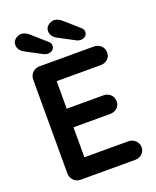

<svg xmlns="http://www.w3.org/2000/svg" viewBox="-166 -1019 904 1114"><g transform="rotate(-20 286.0 -461.5)"><path d="M136 -700H471Q497 -700 514.5 -683.5Q532 -667 532 -641Q532 -616 514.5 -600.5Q497 -585 471 -585H191L200 -602V-407L192 -415H426Q452 -415 469.5 -398.5Q487 -382 487 -356Q487 -331 469.5 -315.5Q452 -300 426 -300H195L200 -308V-106L192 -115H471Q497 -115 514.5 -97.5Q532 -80 532 -57Q532 -32 514.5 -16Q497 0 471 0H136Q110 0 92.5 -17.5Q75 -35 75 -61V-639Q75 -665 92.5 -682.5Q110 -700 136 -700ZM206 -752Q201 -752 195 -753.5Q189 -755 183 -758L83 -811Q46 -831 46 -864Q46 -887 64 -900Q82 -913 99 -913Q113 -913 125.5 -906.5Q138 -900 148 -891L234 -815Q242 -808 245 -801.5Q248 -795 248 -788Q248 -772 236.5 -762Q225 -752 206 -752ZM412 -762Q407 -762 401 -763.5Q395 -765 389 -768L289 -821Q252 -841 252 -874Q252 -897 270 -910Q288 -923 305 -923Q319 -923 331.5 -916.5Q344 -910 354 -901L440 -825Q448 -818 451 -811.5Q454 -805 454 -798Q454 -782 442.5 -772Q431 -762 412 -762Z"/></g></svg>

Font: Quicksand Light
Style: Bold
Weight: 700
Version: Version 3.004